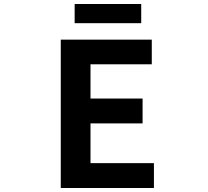

<svg xmlns="http://www.w3.org/2000/svg" viewBox="-20 -938 1040 958"><path d="M283.2 0V-740.2H737.3V-617.2H431.6V-446.3H691.4V-322.3H431.6V-124H748V0ZM352.5 -822.3V-918H684.6V-822.3Z"/></svg>

Font: GenEi Gothic M Regular
Style: Bold
Weight: 700
Designer: o_tamon (Modified); [Source Han Sans]
Ryoko NISHIZUKA  (kana & ideographs); Paul D. Hunt (Latin, Greek & Cyrillic); Wenl
Version: Version 1.1a;Original Version 1.004